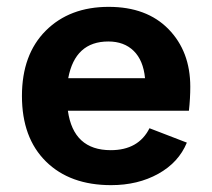

<svg xmlns="http://www.w3.org/2000/svg" viewBox="-20 -530 619 560"><path d="M535 -277Q535 -243 531 -207H178Q194 -92 303 -92Q384 -92 416 -156L525 -114Q501 -56 441.5 -23Q382 10 304 10Q184 10 114 -59Q44 -128 44 -250Q44 -371 113.5 -440.5Q183 -510 297 -510Q408 -510 471.5 -445Q535 -380 535 -277ZM296 -409Q199 -409 179 -302H403Q398 -354 370 -381.5Q342 -409 296 -409Z"/></svg>

Font: Elaine Sans SemiBold
Style: Regular
Weight: 600
Designer: Wei Huang
Foundry: Wei Huang
Version: Version 2.001;December 24, 2019;FontCreator 12.0.0.2547 64-b